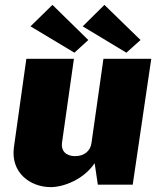

<svg xmlns="http://www.w3.org/2000/svg" viewBox="-20 -757 650 787"><path d="M195 -737 105 -649 285 -541 342 -593ZM408 -737 319 -649 498 -541 556 -593ZM188 10C238 10 321 -19 368 -88L381 0H524L600 -516H404L355 -171C351 -140 327 -117 288 -117C249 -117 230 -140 234 -171L283 -516H88L37 -153C23 -49 104 10 188 10Z"/></svg>

Font: United Sans Black
Style: Italic
Weight: 900
Italic angle: -8°
Designer: Pablo Impallari, Rodrigo Fuenzalida (Modified by Dan O. Williams)
Version: Version 1.000;PS 001.000;hotconv 1.0.88;makeotf.lib2.5.64775